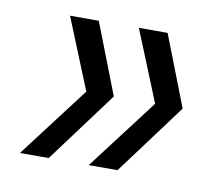

<svg xmlns="http://www.w3.org/2000/svg" viewBox="-50 -528 536 467"><g transform="rotate(10 217.5 -295.0)"><path d="M159 -470 227 -295 97 -120H26L159 -295L88 -470ZM329 -470 397 -295 267 -120H196L329 -295L258 -470Z"/></g></svg>

Font: DM Sans 11pt Light
Style: Italic
Weight: 300
Italic angle: -10°
Version: Version 4.004;gftools[0.9.30]